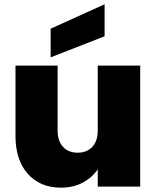

<svg xmlns="http://www.w3.org/2000/svg" viewBox="-20 -865 726 890"><path d="M629.9 -561V0H433.1V-80.1Q407.2 -42 363.5 -18.6Q319.8 4.9 263.2 4.9Q165.5 4.9 108.6 -59.6Q51.8 -124 51.8 -234.9V-561H247.1V-259.8Q247.1 -211.4 272.2 -184.3Q297.4 -157.2 339.8 -157.2Q382.8 -157.2 408 -184.3Q433.1 -211.4 433.1 -259.8V-561ZM214.8 -731.9 464.8 -845.2V-696.8L214.8 -599.1Z"/></svg>

Font: Poppins ExtraBold
Style: Regular
Weight: 800
Designer: Ninad Kale (Devanagari), Jonny Pinhorn (Latin)
Foundry: Indian Type Foundry
Version: Version 3.200;PS 1.000;hotconv 16.6.54;makeotf.lib2.5.65590